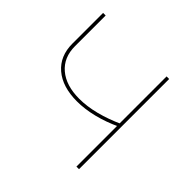

<svg xmlns="http://www.w3.org/2000/svg" viewBox="-172 -877 1054 1054"><g transform="rotate(45 355.0 -350.0)"><path d="M302 -255Q189 -255 124.5 -310Q60 -365 60 -462V-700H80V-462Q80 -374 139 -324Q198 -274 301 -274Q360 -274 426.5 -291Q493 -308 563 -340L561 -319Q495 -288 428.5 -271.5Q362 -255 302 -255ZM553 0V-700H573V0Z"/></g></svg>

Font: Montserrat Alternates Thin
Style: Regular
Weight: 100
Designer: Julieta Ulanovsky
Foundry: Julieta Ulanovsky
Version: Version 9.000